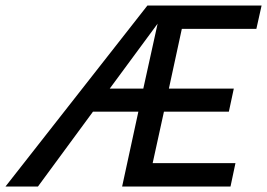

<svg xmlns="http://www.w3.org/2000/svg" viewBox="-57 -678 971 698"><path d="M604 -573 557 -356H793L775 -272H539L498 -85H799L781 0H387L446 -272H281L81 0H-37L479 -658H894L875 -573ZM464 -356 516 -592 342 -356Z"/></svg>

Font: Ysabeau Semibold
Style: Italic
Weight: 600
Italic angle: -12°
Designer: Christian Thalmann (Catharsis Fonts)
Version: Version 0.003